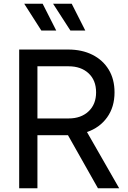

<svg xmlns="http://www.w3.org/2000/svg" viewBox="-20 -1011 688 1031"><path d="M83 0H181V-285H345L506 0H620L447 -302Q515 -325 555 -380.5Q595 -436 595 -515Q595 -586 563.5 -637.5Q532 -689 476 -717Q420 -745 346 -745H83ZM181 -375V-655H349Q415 -655 455.5 -617.5Q496 -580 496 -515Q496 -451 455.5 -413Q415 -375 349 -375ZM358 -847H438L365 -991H265ZM202 -847H282L209 -991H110Z"/></svg>

Font: Plus Jakarta Sans Medium
Style: Regular
Weight: 500
Designer: Gumpita Rahayu
Foundry: Tokotype
Version: Version 2.004; ttfautohint (v1.8.3)